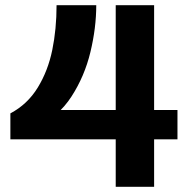

<svg xmlns="http://www.w3.org/2000/svg" viewBox="-20 -720 744 740"><path d="M198 -700H351Q351 -613 328.5 -519.5Q306 -426 255.5 -348Q205 -270 127 -237V-296H664V-183H20V-283Q86 -318 125.5 -382.5Q165 -447 181.5 -527.5Q198 -608 198 -700ZM426 -700H574V0H426Z"/></svg>

Font: Uncut Sans VF
Style: Regular
Weight: 400
Designer: Kasper Nordkvist
Foundry: Uncut Type
Version: Version 1.100;FEAKit 1.0